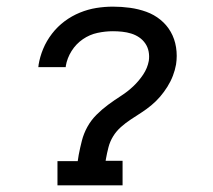

<svg xmlns="http://www.w3.org/2000/svg" viewBox="-20 -558 640 578"><path d="M153 0V-73H214L217 -92Q221 -113 226.5 -134.5Q232 -156 243 -176Q254 -196 270.5 -212.5Q287 -229 306 -243Q325 -257 344.5 -269.5Q364 -282 381 -298Q398 -314 411 -333.5Q424 -353 428 -375Q430 -389 427.5 -402.5Q425 -416 417.5 -427Q410 -438 399 -445.5Q388 -453 375 -457Q362 -461 348 -462.5Q334 -464 320 -464Q297 -464 273.5 -459Q250 -454 229.5 -440Q209 -426 195.5 -404.5Q182 -383 178 -359Q178 -359 178 -358Q178 -357 178 -356H95Q96 -358 96 -359Q96 -360 96 -362Q100 -387 110 -411Q120 -435 136.5 -456.5Q153 -478 174.5 -494Q196 -510 220.5 -520Q245 -530 270 -534Q295 -538 320 -538Q346 -538 371.5 -534.5Q397 -531 420.5 -522.5Q444 -514 463 -498.5Q482 -483 494 -462Q506 -441 510 -415.5Q514 -390 510 -364Q507 -347 500.5 -330Q494 -313 484 -297Q474 -281 462 -267Q450 -253 435.5 -241Q421 -229 405.5 -219Q390 -209 374 -198.5Q358 -188 344 -175.5Q330 -163 320.5 -147.5Q311 -132 306.5 -114.5Q302 -97 299 -80L298 -74H349V0Z"/></svg>

Font: Iosevka Curly Slab ExObl
Style: Regular
Weight: 400
Width: 7
Italic angle: -9°
Monospace: yes
Designer: Belleve Invis
Foundry: Belleve Invis
Version: Version 11.1.0; ttfautohint (v1.8.3)